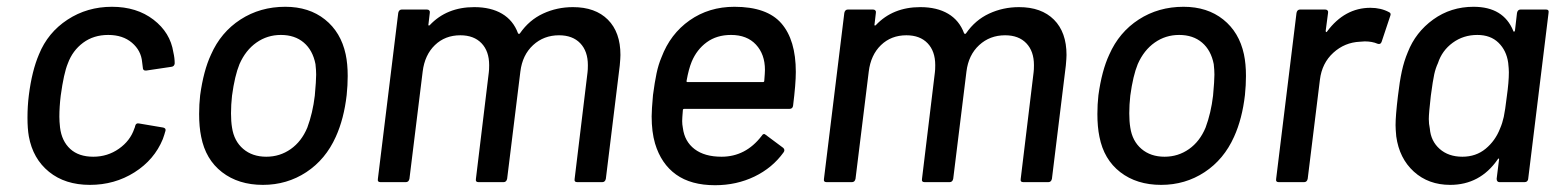

<svg xmlns="http://www.w3.org/2000/svg" viewBox="-20 -537 4611 566"><path d="M65 -135Q61 -158 61 -190Q61 -224 65 -256Q74 -328 95 -377Q121 -441 179 -479Q237 -517 310 -517Q383 -517 432.5 -479Q482 -441 491 -383Q495 -366 495 -350Q494 -341 485 -340L411 -329H409Q401 -329 401 -338L399 -354Q396 -388 369 -411Q342 -434 299 -434Q256 -434 225 -411Q194 -388 180 -350Q168 -321 159 -255Q155 -222 155 -193Q155 -179 157 -161Q162 -121 187 -98Q212 -75 255 -75Q297 -75 330.5 -98.5Q364 -122 376 -158L378 -163Q378 -166 379 -167Q380 -171 383 -172.5Q386 -174 390 -173L461 -161Q469 -159 468 -153Q468 -150 467 -149Q466 -144 460 -127Q435 -66 376.5 -29Q318 8 245 8Q172 8 124.5 -30.5Q77 -69 65 -135Z M573 -134Q567 -163 567 -201Q567 -229 570 -256Q580 -329 602 -376Q631 -442 689 -479.5Q747 -517 821 -517Q891 -517 938 -479.5Q985 -442 999 -377Q1005 -349 1005 -313Q1005 -286 1002 -257Q994 -187 970 -134Q940 -67 883 -29.5Q826 8 755 8Q683 8 634.5 -29.5Q586 -67 573 -134ZM886 -161Q902 -204 908 -255Q912 -299 912 -317Q912 -330 910 -348Q902 -389 875.5 -411.5Q849 -434 808 -434Q768 -434 736 -411.5Q704 -389 686 -348Q672 -314 664 -255Q661 -228 661 -203Q661 -179 664 -161Q670 -121 697 -98Q724 -75 765 -75Q805 -75 837 -97.5Q869 -120 886 -161Z M1809 -375Q1809 -366 1807 -344L1766 -10Q1764 0 1755 0H1682Q1672 0 1674 -10L1712 -324Q1713 -331 1713 -345Q1713 -386 1690.5 -409.5Q1668 -433 1628 -433Q1583 -433 1551.5 -404Q1520 -375 1514 -326L1475 -10Q1473 0 1464 0H1391Q1381 0 1383 -10L1421 -324Q1422 -331 1422 -345Q1422 -386 1399.5 -409.5Q1377 -433 1337 -433Q1292 -433 1262 -404Q1232 -375 1226 -326L1187 -10Q1185 0 1176 0H1102Q1092 0 1094 -10L1154 -499Q1156 -509 1165 -509H1238Q1243 -509 1245.5 -506Q1248 -503 1247 -499L1243 -465Q1242 -463 1243.5 -462Q1245 -461 1247 -463Q1297 -516 1378 -516Q1427 -516 1460 -496.5Q1493 -477 1507 -439Q1510 -435 1513 -439Q1540 -478 1581 -497Q1622 -516 1669 -516Q1735 -516 1772 -479Q1809 -442 1809 -375Z M2318 -226Q2317 -216 2307 -216H1997Q1993 -216 1993 -212Q1991 -188 1991 -180Q1991 -170 1993 -160Q1998 -120 2027.5 -97.5Q2057 -75 2107 -75Q2178 -75 2225 -136Q2231 -146 2238 -139L2289 -101Q2295 -95 2290 -88Q2257 -42 2204 -16.5Q2151 9 2088 9Q2017 9 1973 -22.5Q1929 -54 1911 -114Q1901 -148 1901 -194Q1901 -213 1905 -257Q1910 -295 1915.5 -321Q1921 -347 1930 -368Q1956 -437 2013 -477Q2070 -517 2145 -517Q2241 -517 2283.5 -468Q2326 -419 2326 -325Q2326 -290 2318 -226ZM2019 -355Q2010 -333 2004 -299Q2003 -295 2007 -295H2229Q2233 -295 2233 -299Q2235 -323 2235 -331Q2235 -377 2208.5 -405.5Q2182 -434 2135 -434Q2093 -434 2063.5 -412.5Q2034 -391 2019 -355Z M3124 -375Q3124 -366 3122 -344L3081 -10Q3079 0 3070 0H2997Q2987 0 2989 -10L3027 -324Q3028 -331 3028 -345Q3028 -386 3005.5 -409.5Q2983 -433 2943 -433Q2898 -433 2866.5 -404Q2835 -375 2829 -326L2790 -10Q2788 0 2779 0H2706Q2696 0 2698 -10L2736 -324Q2737 -331 2737 -345Q2737 -386 2714.5 -409.5Q2692 -433 2652 -433Q2607 -433 2577 -404Q2547 -375 2541 -326L2502 -10Q2500 0 2491 0H2417Q2407 0 2409 -10L2469 -499Q2471 -509 2480 -509H2553Q2558 -509 2560.5 -506Q2563 -503 2562 -499L2558 -465Q2557 -463 2558.5 -462Q2560 -461 2562 -463Q2612 -516 2693 -516Q2742 -516 2775 -496.5Q2808 -477 2822 -439Q2825 -435 2828 -439Q2855 -478 2896 -497Q2937 -516 2984 -516Q3050 -516 3087 -479Q3124 -442 3124 -375Z M3221 -134Q3215 -163 3215 -201Q3215 -229 3218 -256Q3228 -329 3250 -376Q3279 -442 3337 -479.5Q3395 -517 3469 -517Q3539 -517 3586 -479.5Q3633 -442 3647 -377Q3653 -349 3653 -313Q3653 -286 3650 -257Q3642 -187 3618 -134Q3588 -67 3531 -29.5Q3474 8 3403 8Q3331 8 3282.5 -29.5Q3234 -67 3221 -134ZM3534 -161Q3550 -204 3556 -255Q3560 -299 3560 -317Q3560 -330 3558 -348Q3550 -389 3523.5 -411.5Q3497 -434 3456 -434Q3416 -434 3384 -411.5Q3352 -389 3334 -348Q3320 -314 3312 -255Q3309 -228 3309 -203Q3309 -179 3312 -161Q3318 -121 3345 -98Q3372 -75 3413 -75Q3453 -75 3485 -97.5Q3517 -120 3534 -161Z M4075 -501Q4082 -498 4078 -489L4053 -414Q4050 -405 4041 -408Q4025 -415 4003 -415L3989 -414Q3944 -412 3910.5 -381.5Q3877 -351 3871 -302L3835 -10Q3833 0 3824 0H3750Q3740 0 3742 -10L3802 -499Q3804 -509 3813 -509H3886Q3891 -509 3893.5 -506Q3896 -503 3895 -499L3888 -446Q3888 -443 3889.5 -442.5Q3891 -442 3892 -444Q3944 -514 4020 -514Q4051 -514 4075 -501Z M4463 -509H4537Q4547 -509 4545 -499L4485 -10Q4485 -6 4482 -3Q4479 0 4474 0H4401Q4392 0 4392 -10L4399 -66Q4400 -69 4398 -69.5Q4396 -70 4395 -67Q4343 8 4255 8Q4191 8 4148 -31Q4105 -70 4096 -135Q4094 -157 4094 -168Q4094 -196 4101 -254Q4106 -297 4112.5 -327Q4119 -357 4130 -383Q4153 -442 4205 -479.5Q4257 -517 4324 -517Q4412 -517 4441 -446Q4442 -443 4443.5 -443.5Q4445 -444 4446 -447L4452 -499Q4454 -509 4463 -509ZM4422 -253Q4428 -295 4428 -324Q4428 -334 4426 -352Q4421 -388 4397.5 -411Q4374 -434 4335 -434Q4294 -434 4262.5 -411Q4231 -388 4219 -351Q4212 -336 4208 -318Q4204 -300 4198 -255Q4192 -203 4192 -186Q4192 -172 4195 -158Q4198 -121 4224 -98Q4250 -75 4291 -75Q4331 -75 4359.5 -98.5Q4388 -122 4402 -158Q4409 -174 4413 -192.5Q4417 -211 4422 -253Z"/></svg>

Font: Barlow Medium
Style: Italic
Weight: 500
Italic angle: -7°
Designer: Jeremy Tribby
Foundry: Tribby Type
Version: Version 1.408